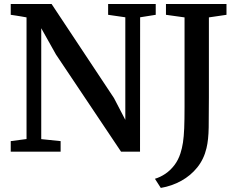

<svg xmlns="http://www.w3.org/2000/svg" viewBox="-20 -763 1198 966"><path d="M34 0V-53L113.5 -63.5V-675.5Q100.5 -678 87.2 -680.2Q74 -682.5 60.8 -684.5Q47.5 -686.5 34 -688.5V-743H239.5L553.5 -269.5L610.5 -160V-676L524 -688.5V-743H763.5V-688.5L685 -676L684.5 0H589L261.5 -489L187.5 -621V-63L285 -53V0ZM759.5 136.5Q786.5 128.5 811.8 111.5Q837 94.5 857 68.5Q877 42.5 888 8Q896 -16.5 900.5 -45.8Q905 -75 906.8 -117.5Q908.5 -160 908.5 -224.5V-675.5L815 -688.5V-743H1119.5V-688.5L1031 -675.5V-274.5Q1031 -186.5 1030 -122.8Q1029 -59 1019 -18Q1006 37.5 972.8 79Q939.5 120.5 892 146.8Q844.5 173 789 182.5Z"/></svg>

Font: Merriweather 20pt SemiBold
Style: Regular
Weight: 600
Version: Version 2.100